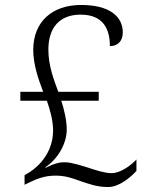

<svg xmlns="http://www.w3.org/2000/svg" viewBox="-20 -744 599 774"><path d="M416 10C461 10 507 -30 530 -55V-101C506 -75 464 -46 430 -46C402 -46 366 -58 339 -67C313 -75 268 -90 241 -90C223 -90 203 -87 165 -68L162 -69C216 -105 249 -168 249 -221C249 -260 238 -305 227 -338H378V-374H215C199 -417 175 -477 175 -544C175 -631 219 -685 305 -685C400 -685 423 -622 423 -558C452 -558 475 -576 475 -613C475 -678 421 -724 307 -724C191 -724 114 -657 114 -543C114 -485 134 -426 154 -374H62V-338H169C182 -301 194 -257 194 -218C194 -134 142 -77 98 -49L79 -38V1L95 -7C130 -24 161 -36 204 -36C243 -36 271 -26 301 -15C337 -3 370 10 416 10Z"/></svg>

Font: Noto Serif Bengali Light
Style: Regular
Weight: 300
Designer: Juan Bruce, Universal Thirst, Indian Type Foundry and the Monotype Design Team.
Foundry: Monotype Imaging Inc.
Version: Version 2.003